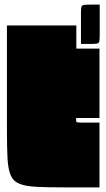

<svg xmlns="http://www.w3.org/2000/svg" viewBox="-20 -810 460 830"><path d="M255 0Q182 0 135.5 -2.5Q89 -5 63 -16Q37 -27 26 -53Q15 -79 12.5 -125.5Q10 -172 10 -245V-700H310V-600H410V-300H309Q309 -287 310 -284Q312 -280 328 -280H410V0ZM330 -749Q330 -770 331.5 -778.5Q333 -787 342 -788.5Q351 -790 371 -790H411V-661Q411 -641 409.5 -632Q408 -623 399.5 -621.5Q391 -620 370 -620H330Z"/></svg>

Font: Badeen Display
Style: Regular
Weight: 400
Version: Version 1.000; ttfautohint (v1.8.4.7-5d5b)